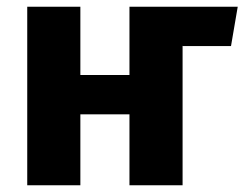

<svg xmlns="http://www.w3.org/2000/svg" viewBox="-20 -551 727 571"><path d="M687 -531 667 -414H524L523 -415V0H365V-211H219V0H61V-531H219V-328H365V-531Z"/></svg>

Font: Fira Sans
Style: Bold
Weight: 700
Designer: bBox Type GmbH & Carrois Corporate GbR & Edenspiekermann AG
Foundry: bBox Type GmbH & Carrois Corporate GbR & Edenspiekermann AG
Version: Version 4.301;PS 004.301;hotconv 1.0.88;makeotf.lib2.5.64775